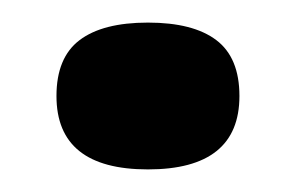

<svg xmlns="http://www.w3.org/2000/svg" viewBox="-20 -140 262 170"><path d="M192 -55Q192 -89 171.5 -104.5Q151 -120 111 -120Q71 -120 50.5 -104.5Q30 -89 30 -55Q30 10 111 10Q192 10 192 -55Z"/></svg>

Font: Red Rose Bold
Style: Regular
Weight: 700
Designer: jaikishan Patel
Version: Version 1.000